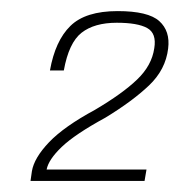

<svg xmlns="http://www.w3.org/2000/svg" viewBox="-20 -701 324 346"><path d="M35 -375H240.5L244 -395.5H64Q67.5 -413.5 91.2 -436.2Q115 -459 170 -489Q218.5 -518.5 248.5 -547Q278.5 -575.5 283 -613.5Q287 -645 267 -663Q247 -681 192 -681Q134 -681 106.8 -654.2Q79.5 -627.5 70 -574H95Q104 -624 127 -642Q150 -660 190.5 -660Q228 -660 245.2 -650.5Q262.5 -641 258 -614Q253.5 -583 227.2 -557.8Q201 -532.5 151 -503Q95.5 -473 68.5 -444.8Q41.5 -416.5 37.5 -392.5Z"/></svg>

Font: Anybody SemiCondensed ExtraLight
Style: Italic
Weight: 250
Width: 4
Italic angle: -10°
Version: Version 1.113;gftools[0.9.25]